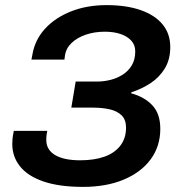

<svg xmlns="http://www.w3.org/2000/svg" viewBox="-20 -719 709 751"><path d="M305 12Q212 12 150.5 -9Q89 -30 58.5 -68Q28 -106 28 -156Q28 -164 29 -176Q30 -188 34 -207H165Q162 -193 161.5 -185Q161 -177 161 -172Q161 -133 195.5 -112.5Q230 -92 294 -92Q348 -92 388 -106Q428 -120 450.5 -149Q473 -178 473 -220Q473 -251 455.5 -268Q438 -285 408.5 -291.5Q379 -298 344 -298H259L276 -400H359Q386 -400 412 -406.5Q438 -413 460 -427Q482 -441 495.5 -463.5Q509 -486 509 -518Q509 -543 493.5 -560Q478 -577 451.5 -586Q425 -595 390 -595Q350 -595 316 -583.5Q282 -572 260 -551Q238 -530 234 -501L232 -486H103L107 -507Q117 -564 156.5 -607Q196 -650 258 -674.5Q320 -699 397 -699Q474 -699 530 -679.5Q586 -660 616 -623.5Q646 -587 646 -535Q646 -486 624.5 -451Q603 -416 568.5 -393.5Q534 -371 494 -358L493 -354Q545 -340 576 -307Q607 -274 607 -215Q607 -147 569.5 -96Q532 -45 464 -16.5Q396 12 305 12Z"/></svg>

Font: Archivo SemiExpanded SemiBold
Style: Italic
Weight: 600
Width: 6
Italic angle: -10°
Designer: Hector Gatti
Foundry: Omnibus-Type
Version: Version 2.001